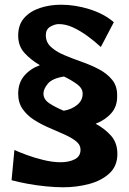

<svg xmlns="http://www.w3.org/2000/svg" viewBox="-20 -780 545 813"><path d="M247 13Q214 13 174 9Q134 5 96 -2Q58 -9 29 -17L41 -145Q58 -137 91.5 -124.5Q125 -112 164 -102.5Q203 -93 237 -93Q272 -93 296.5 -105.5Q321 -118 321 -146Q321 -167 302 -182Q283 -197 253 -210.5Q223 -224 189 -238.5Q155 -253 125 -272Q95 -291 76 -318Q57 -345 57 -383Q57 -429 82.5 -459Q108 -489 149 -504Q111 -526 84 -555.5Q57 -585 57 -629Q57 -675 82 -703.5Q107 -732 148.5 -746Q190 -760 239 -760Q298 -760 359 -741Q420 -722 462 -686L407 -581Q381 -605 351 -627Q321 -649 290 -663.5Q259 -678 229 -678Q212 -678 193 -667Q174 -656 174 -631Q174 -601 196 -581Q218 -561 252.5 -546.5Q287 -532 325.5 -518.5Q364 -505 398.5 -487Q433 -469 455 -442Q477 -415 476 -374Q477 -330 451.5 -301Q426 -272 385 -256Q424 -235 450.5 -205Q477 -175 477 -128Q477 -77 443.5 -46Q410 -15 357.5 -1Q305 13 247 13ZM164 -384Q164 -359 189 -342.5Q214 -326 250 -311Q284 -317 307 -336Q330 -355 330 -383Q330 -406 307 -423Q284 -440 251 -456Q201 -448 182.5 -425.5Q164 -403 164 -384Z"/></svg>

Font: Marhey SemiBold
Style: Regular
Weight: 600
Designer: Nur Syamsi & Bustanul Arifin
Foundry: Namelatype
Version: Version 1.000; ttfautohint (v1.8.4.7-5d5b)